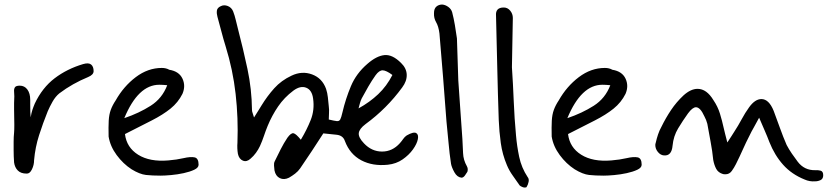

<svg xmlns="http://www.w3.org/2000/svg" viewBox="-20 -765 3658 845"><path d="M97 -1Q72 -1 58.5 -14.5Q45 -28 42 -50Q41 -64 40.5 -77Q40 -90 40 -103V-141Q40 -154 40.5 -162Q41 -170 42 -181.5Q43 -193 43 -216Q43 -239 42 -282Q42 -297 42 -312Q42 -327 43 -341Q43 -351 42 -362Q41 -373 45.5 -380.5Q50 -388 67 -388Q88 -388 100.5 -371Q113 -354 113 -326Q113 -322 113 -304.5Q113 -287 113.5 -269.5Q114 -252 117 -248Q115 -253 118.5 -267Q122 -281 127 -294Q132 -307 133 -309Q166 -379 220.5 -420.5Q275 -462 346 -483Q370 -490 381 -481Q392 -472 392 -452Q392 -436 368 -426Q334 -412 302 -394Q270 -376 241 -354Q224 -340 211.5 -318Q199 -296 190 -275Q169 -223 152 -170Q135 -117 130 -60Q130 -39 120.5 -19.5Q111 0 97 -1Z M687 8Q650 8 622.5 5Q595 2 559 -20Q522 -44 493.5 -82.5Q465 -121 458 -164Q457 -207 458.5 -234Q460 -261 467.5 -281.5Q475 -302 489 -323Q524 -385 577.5 -425.5Q631 -466 692 -466Q711 -466 725 -458Q768 -451 783 -419Q798 -387 783 -352Q764 -314 730.5 -287Q697 -260 648 -235Q599 -210 530 -175Q537 -116 588 -84Q639 -52 721 -59Q758 -62 788 -69Q818 -76 836 -72.5Q854 -69 854 -40Q854 -27 835 -18Q816 -9 788.5 -3Q761 3 733 5.5Q705 8 687 8ZM527 -245Q592 -267 643 -299.5Q694 -332 716 -390Q706 -391 697.5 -391.5Q689 -392 681 -392Q588 -392 527 -245Z M1252 17Q1230 28 1211.5 19Q1193 10 1188 -15Q1187 -25 1186 -36Q1185 -47 1189 -55Q1202 -82 1215.5 -108.5Q1229 -135 1245 -159Q1261 -181 1272 -178.5Q1283 -176 1304 -150Q1330 -193 1347.5 -237Q1365 -281 1358 -331Q1353 -369 1327.5 -379Q1302 -389 1271 -366Q1231 -336 1204 -296.5Q1177 -257 1158 -211Q1149 -189 1141.5 -166.5Q1134 -144 1124 -122Q1117 -107 1106.5 -92.5Q1096 -78 1083 -67Q1066 -51 1049 -58Q1032 -65 1027 -88Q1025 -100 1024.5 -112.5Q1024 -125 1025 -137Q1029 -245 1017 -351.5Q1005 -458 973 -561Q963 -593 954.5 -626Q946 -659 937 -691Q933 -705 934.5 -718Q936 -731 952 -738Q966 -745 982.5 -738.5Q999 -732 1006 -715Q1013 -697 1017.5 -677.5Q1022 -658 1027 -639Q1050 -551 1069 -462Q1088 -373 1089 -281Q1089 -275 1091.5 -268.5Q1094 -262 1098 -248Q1109 -265 1116.5 -277.5Q1124 -290 1131 -301Q1156 -342 1187 -376.5Q1218 -411 1263 -432Q1309 -454 1353.5 -437.5Q1398 -421 1415 -374Q1421 -356 1423 -336.5Q1425 -317 1427 -297Q1429 -282 1428 -267.5Q1427 -253 1427 -239Q1452 -233 1462.5 -232Q1473 -231 1477.5 -239.5Q1482 -248 1487 -270Q1501 -330 1524.5 -386Q1548 -442 1597 -484Q1637 -519 1672 -522.5Q1707 -526 1745 -488Q1769 -465 1770 -436.5Q1771 -408 1750 -380Q1682 -287 1589 -219Q1561 -198 1559 -179Q1557 -160 1582 -134Q1616 -98 1661.5 -98Q1707 -98 1740 -135Q1748 -144 1754.5 -153.5Q1761 -163 1770 -169Q1800 -186 1811.5 -179.5Q1823 -173 1819 -152.5Q1815 -132 1797.5 -107.5Q1780 -83 1752 -63.5Q1724 -44 1687 -40Q1620 -33 1570 -59.5Q1520 -86 1498 -144Q1490 -169 1461 -172Q1447 -173 1432 -175Q1417 -177 1403 -178Q1378 -139 1352.5 -100.5Q1327 -62 1301 -24Q1292 -11 1279 -1Q1266 9 1252 17ZM1558 -288Q1607 -315 1644.5 -350.5Q1682 -386 1707 -435Q1680 -455 1664.5 -455.5Q1649 -456 1633 -434Q1616 -410 1601 -384Q1586 -358 1572 -332Q1567 -322 1564 -310.5Q1561 -299 1558 -288Z M2011 17Q1992 15 1980 -6.5Q1968 -28 1965 -44Q1958 -90 1954 -137Q1950 -184 1945 -230Q1938 -328 1930 -425Q1922 -522 1914 -618Q1910 -649 1899.5 -667Q1889 -685 1890 -707Q1890 -727 1900.5 -736Q1911 -745 1926 -745Q1940 -744 1953 -734.5Q1966 -725 1970 -711Q1977 -684 1982 -654.5Q1987 -625 1991 -596L1997 -411Q2001 -346 2006 -281.5Q2011 -217 2015 -153Q2017 -122 2018 -91.5Q2019 -61 2035 -33Q2041 -22 2037 -9Q2033 -2 2026 7.5Q2019 17 2011 17Z M2297 59Q2289 62 2280 58.5Q2271 55 2267 51Q2252 29 2236.5 7.5Q2221 -14 2211 -38Q2191 -85 2184 -135.5Q2177 -186 2175 -237Q2171 -352 2168.5 -466.5Q2166 -581 2163 -696Q2160 -732 2197 -732Q2214 -732 2225.5 -718Q2237 -704 2237 -686L2233 -469Q2238 -394 2241 -319Q2244 -244 2251 -169Q2255 -122 2265 -74.5Q2275 -27 2302 14Q2309 22 2306.5 35Q2304 48 2297 59Z M2637 8Q2600 8 2572.5 5Q2545 2 2509 -20Q2472 -44 2443.5 -82.5Q2415 -121 2408 -164Q2407 -207 2408.5 -234Q2410 -261 2417.5 -281.5Q2425 -302 2439 -323Q2474 -385 2527.5 -425.5Q2581 -466 2642 -466Q2661 -466 2675 -458Q2718 -451 2733 -419Q2748 -387 2733 -352Q2714 -314 2680.5 -287Q2647 -260 2598 -235Q2549 -210 2480 -175Q2487 -116 2538 -84Q2589 -52 2671 -59Q2708 -62 2738 -69Q2768 -76 2786 -72.5Q2804 -69 2804 -40Q2804 -27 2785 -18Q2766 -9 2738.5 -3Q2711 3 2683 5.5Q2655 8 2637 8ZM2477 -245Q2542 -267 2593 -299.5Q2644 -332 2666 -390Q2656 -391 2647.5 -391.5Q2639 -392 2631 -392Q2538 -392 2477 -245Z M3568 33Q3543 35 3521 25Q3464 2 3426.5 -40Q3389 -82 3366 -140Q3357 -164 3346 -189Q3335 -214 3321 -247Q3308 -222 3297.5 -204Q3287 -186 3279 -169Q3263 -138 3249 -106.5Q3235 -75 3219 -43Q3211 -27 3200.5 -12.5Q3190 2 3173 2Q3165 2 3162 1Q3141 -5 3132 -22Q3123 -39 3119 -61Q3115 -101 3107.5 -140.5Q3100 -180 3093 -220Q3091 -228 3087.5 -237Q3084 -246 3080 -253Q3062 -293 3043 -293Q3028 -293 3008 -266Q2985 -234 2964.5 -200Q2944 -166 2940 -124Q2936 -78 2902 -81Q2887 -82 2875.5 -96Q2864 -110 2864 -127Q2864 -131 2866 -137Q2870 -155 2876 -173Q2882 -191 2891 -207Q2910 -246 2933.5 -281Q2957 -316 2988 -345Q3020 -374 3050 -374Q3090 -374 3120 -324Q3139 -296 3148.5 -265Q3158 -234 3165 -202Q3168 -189 3171.5 -175Q3175 -161 3181 -138Q3192 -155 3199 -165.5Q3206 -176 3212 -186Q3229 -212 3244 -240Q3259 -268 3277 -293Q3303 -329 3331 -329Q3364 -329 3385 -277Q3399 -240 3412.5 -202Q3426 -164 3442 -127Q3452 -108 3465 -89Q3478 -70 3491 -53Q3520 -15 3568 -16Q3579 -17 3591 -14Q3603 -11 3603 6Q3603 22 3591.5 27.5Q3580 33 3568 33Z"/></svg>

Font: Mynerve
Style: Regular
Weight: 400
Designer: Carolina Short
Foundry: Carolina Short
Version: Version 1.000; ttfautohint (v1.8.4.7-5d5b)